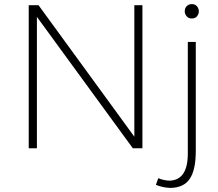

<svg xmlns="http://www.w3.org/2000/svg" viewBox="-20 -725 1068 939"><path d="M676.5 0H629.5L160.5 -642.5V0H120.5V-699.5H168.5L637 -56.5V-699.5H676.5ZM812.5 194Q774.5 192.5 742.5 179L754 146.5Q779 157 807.5 158.5Q898.5 157 898.5 26V-520H937.5V14.5Q937.5 105.5 908 149.5Q878.5 193.5 812.5 194ZM918 -634.5Q902 -634.5 892.8 -645.5Q883.5 -656.5 883.5 -669.5Q883.5 -686 893.8 -695.5Q904 -705 918 -705Q934.5 -705 943.5 -694Q952.5 -683 952.5 -669.5Q952.5 -657 943.8 -645.8Q935 -634.5 918 -634.5Z"/></svg>

Font: Argentum Novus ExtraLight
Style: Regular
Weight: 250
Designer: Julieta Ulanovsky (font) & Cristiano Sobral (main changes)
Foundry: Julieta Ulanovsky (font) & Cristiano Sobral (main changes)
Version: Version 3.00;November 27, 2020;FontCreator 13.0.0.2655 64-bi